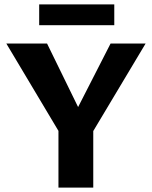

<svg xmlns="http://www.w3.org/2000/svg" viewBox="-20 -857 694 877"><path d="M268 -224 9 -658H195L369 -302ZM247 0V-314H406V0ZM386 -225 303 -302 485 -658H645ZM159 -742V-837H502V-742Z"/></svg>

Font: Ysabeau SC ExtraBold
Style: Regular
Weight: 800
Designer: Christian Thalmann (Catharsis Fonts)
Version: Version 2.001;gftools[0.9.30]; featfreeze: smcp